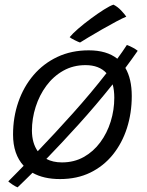

<svg xmlns="http://www.w3.org/2000/svg" viewBox="-20 -752 629 824"><path d="M237.5 16.5Q167 16.5 119.5 -10.5Q101.5 7.5 85.5 23Q69.5 38.5 55.5 52Q47 49 34.2 40.5Q21.5 32 15.5 26.5Q31 11 47.5 -5.8Q64 -22.5 81.5 -40.5Q36 -90 36 -174.5Q36 -249 58.8 -314.5Q81.5 -380 124 -429.8Q166.5 -479.5 226.5 -507.8Q286.5 -536 361 -536Q438 -536 483.5 -500Q506 -530.5 524.5 -559Q537.5 -554.5 551 -547Q564.5 -539.5 571 -534Q546 -498 518 -460.5Q545.5 -413.5 545.5 -340Q545.5 -267 524.8 -202.2Q504 -137.5 464.2 -88.2Q424.5 -39 367.5 -11.2Q310.5 16.5 237.5 16.5ZM117 -191Q117.5 -137.5 142 -103Q215 -179 292.8 -265.8Q370.5 -352.5 437 -438Q405.5 -472.5 347 -472.5Q294 -472.5 251.5 -448.5Q209 -424.5 179 -384Q149 -343.5 133 -293.2Q117 -243 117 -191ZM246 -55Q298 -55 339.5 -78.2Q381 -101.5 410.2 -141Q439.5 -180.5 455 -230.2Q470.5 -280 470.5 -332.5Q470.5 -364.5 463.5 -390Q392 -300.5 317.8 -218.5Q243.5 -136.5 179 -70Q207 -55 246 -55ZM467 -732Q485 -723 500.2 -706.8Q515.5 -690.5 522 -680.5Q508 -675 479.2 -659.8Q450.5 -644.5 417.8 -625.8Q385 -607 358.8 -591.2Q332.5 -575.5 323.5 -569.5Q317 -571.5 300.8 -579.5Q284.5 -587.5 279 -592.5Q290.5 -607 315.2 -628.5Q340 -650 369.8 -672Q399.5 -694 426 -710.8Q452.5 -727.5 467 -732Z"/></svg>

Font: Grandstander Light
Style: Italic
Weight: 300
Italic angle: -15°
Designer: Tyler Finck
Foundry: Etcetera Type Co
Version: Version 1.200; ttfautohint (v1.8.3)